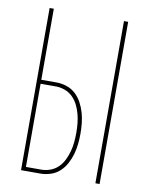

<svg xmlns="http://www.w3.org/2000/svg" viewBox="-83 -796 666 857"><g transform="rotate(10 250.0 -367.5)"><path d="M409 0V-735H428V0ZM72 0V-735H91V-413H160Q183 -413 206 -405.5Q229 -398 246.5 -382Q264 -366 275.5 -344.5Q287 -323 293.5 -300.5Q300 -278 302.5 -254Q305 -230 305 -207Q305 -183 302.5 -159Q300 -135 293.5 -112.5Q287 -90 275.5 -68.5Q264 -47 246.5 -31Q229 -15 206 -7.5Q183 0 160 0ZM160 -18Q181 -18 201.5 -25.5Q222 -33 237 -48Q252 -63 261.5 -82.5Q271 -102 276.5 -122.5Q282 -143 284 -164Q286 -185 286 -207Q286 -228 284 -249Q282 -270 276.5 -291Q271 -312 261.5 -331Q252 -350 237 -365Q222 -380 201.5 -387.5Q181 -395 160 -395H91V-18Z"/></g></svg>

Font: Iosevka Thin
Style: Regular
Weight: 100
Monospace: yes
Designer: Belleve Invis
Foundry: Belleve Invis
Version: Version 32.5.0; ttfautohint (v1.8.4)